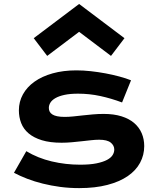

<svg xmlns="http://www.w3.org/2000/svg" viewBox="-20 -943 790 973"><path d="M113.3 -176.8Q171.9 -141.6 242.2 -125Q312.5 -108.4 386.2 -108.4Q436 -108.4 469.2 -115.2Q502.4 -122.1 522.5 -132.8Q542.5 -143.6 550.8 -157.2Q559.1 -170.9 559.1 -185.1Q559.1 -205.6 541.3 -220.2Q523.4 -234.9 482.4 -234.9Q463.4 -234.9 441.4 -232.4Q419.4 -230 395.3 -227.3Q371.1 -224.6 345 -222.2Q318.8 -219.7 292 -219.7Q233.4 -219.7 192.1 -232.4Q150.9 -245.1 125 -267.1Q99.1 -289.1 87.4 -319.1Q75.7 -349.1 75.7 -383.8Q75.7 -427.7 96.2 -464.8Q116.7 -502 154.8 -529.1Q192.9 -556.2 246.8 -571.3Q300.8 -586.4 367.2 -586.4Q401.9 -586.4 439.7 -582.3Q477.5 -578.1 514.2 -571.3Q550.8 -564.5 584.5 -555.4Q618.2 -546.4 644 -536.1L598.6 -423.8Q543.5 -444.3 488.5 -456.3Q433.6 -468.3 375.5 -468.3Q335 -468.3 306.9 -462.2Q278.8 -456.1 261.2 -446Q243.7 -436 235.6 -423.1Q227.5 -410.2 227.5 -396Q227.5 -385.7 231.7 -377.4Q235.8 -369.1 245.4 -363Q254.9 -356.9 270.3 -353.8Q285.6 -350.6 308.1 -350.6Q328.6 -350.6 351.6 -353Q374.5 -355.5 399.4 -358.2Q424.3 -360.8 450.9 -363.3Q477.5 -365.7 505.4 -365.7Q557.1 -365.7 595.9 -353.5Q634.8 -341.3 660.2 -319.3Q685.5 -297.4 698.2 -267.6Q710.9 -237.8 710.9 -202.6Q710.9 -157.2 689.9 -118.2Q668.9 -79.1 627.4 -50.5Q585.9 -22 524.2 -5.9Q462.4 10.3 381.3 10.3Q331.5 10.3 285.2 4.2Q238.8 -2 196.8 -12.5Q154.8 -22.9 117.9 -37.1Q81.1 -51.3 50.8 -67.4ZM150.9 -749.5 380.9 -922.9 610.8 -749.5 542.5 -659.7 380.9 -781.7 219.2 -659.7Z"/></svg>

Font: Krona One
Style: Regular
Weight: 400
Version: Version 1.003